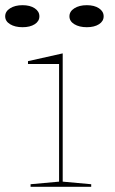

<svg xmlns="http://www.w3.org/2000/svg" viewBox="-28 -721 442 741"><path d="M90 0V-10L200 -20V-474H80V-485L214 -515V-20L324 -10V0ZM307 -701Q336 -701 354 -689Q372 -677 372 -658Q372 -639 354 -627.5Q336 -616 307 -616Q278 -616 259 -627.5Q240 -639 240 -658Q240 -677 259 -689Q278 -701 307 -701ZM59 -701Q88 -701 106 -689Q124 -677 124 -658Q124 -639 106 -627.5Q88 -616 59 -616Q30 -616 11 -627.5Q-8 -639 -8 -658Q-8 -677 11 -689Q30 -701 59 -701Z"/></svg>

Font: Kalnia Expanded Thin
Style: Regular
Weight: 250
Width: 7
Designer: Frida Medrano
Foundry: Frida Medrano
Version: Version 1.105